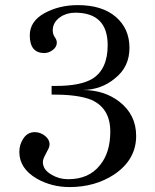

<svg xmlns="http://www.w3.org/2000/svg" viewBox="-20 -723 608 755"><path d="M515.4 -188.6Q515.4 -94.9 428.6 -36.6Q353.1 12.6 253.7 12.6Q182.9 12.6 124.6 -20.6Q56 -60.6 56 -125.7Q56 -155.4 72.6 -179.4Q89.1 -203.4 116.6 -203.4Q138.3 -203.4 156.6 -189.1Q174.9 -174.9 174.9 -155.4Q174.9 -147.4 170.9 -138.9Q166.9 -130.3 161.7 -121.1Q156.6 -112 152.6 -102.9Q148.6 -93.7 148.6 -85.7Q148.6 -54.9 184 -35.4Q212.6 -18.3 248 -18.3Q330.3 -18.3 373.7 -74.3Q413.7 -123.4 413.7 -205.7Q413.7 -297.1 339.4 -330.3Q285.7 -352 182.9 -350.9V-385.1H200Q297.1 -385.1 344 -413.7Q403.4 -451.4 403.4 -545.1Q403.4 -673.1 275.4 -673.1Q242.3 -673.1 217.1 -656Q187.4 -635.4 187.4 -603.4Q187.4 -588.6 195.4 -577.1Q203.4 -565.7 203.4 -555.4Q203.4 -538.3 187.4 -526.3Q171.4 -514.3 153.1 -514.3Q97.1 -515.4 97.1 -584Q97.1 -638.9 154.3 -670.9Q212.6 -702.9 285.7 -702.9Q381.7 -702.9 435.4 -656.6Q489.1 -610.3 489.1 -534.9Q489.1 -459.4 432 -414.9Q379.4 -370.3 305.1 -369.1Q389.7 -369.1 449.1 -323.4Q515.4 -272 515.4 -188.6Z"/></svg>

Font: t
Style: Regular
Weight: 400
Designer: Takis Katsoulidis and George D. Matthiopoulos
Foundry: Takis Katsoulidis and George D. Matthiopoulos
Version: Version 1.0 ; ttfautohint (v1.8.1)